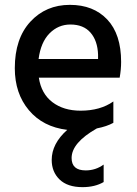

<svg xmlns="http://www.w3.org/2000/svg" viewBox="-20 -533 565 791"><path d="M270 -432Q220 -432 184 -395.5Q148 -359 139 -290H384V-308Q382 -365 353 -398.5Q324 -432 270 -432ZM407 217Q371 238 320 238Q258 238 225.5 206.5Q193 175 193 126Q193 59 257 2Q157 -10 99 -79Q41 -148 41 -252Q41 -374 105 -443.5Q169 -513 268 -513Q365 -513 422 -452.5Q479 -392 479 -278Q479 -247 473 -213H140Q150 -147 196 -112Q242 -77 312 -77Q393 -77 447 -115V-27Q420 -12 379 -4Q275 55 275 118Q275 169 333 169Q374 169 407 145Z"/></svg>

Font: Hind Madurai Medium
Style: Regular
Weight: 500
Designer: Jyotish Sonowal
Foundry: Indian Type Foundry
Version: Version 1.001;PS 1.0;hotconv 1.0.86;makeotf.lib2.5.63406; tt